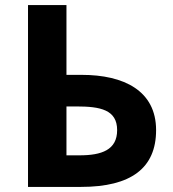

<svg xmlns="http://www.w3.org/2000/svg" viewBox="-20 -734 678 754"><path d="M301 -440H241V-714H90V0H298C495 0 593 -74 593 -223C593 -378 466 -440 301 -440ZM440 -223C440 -145 379 -124 292 -124H241V-316H280C374 -316 440 -303 440 -223Z"/></svg>

Font: Passageway
Style: Regular
Weight: 700
Foundry: Ascender Corporation
Version: Version 1.11